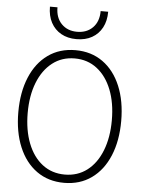

<svg xmlns="http://www.w3.org/2000/svg" viewBox="-62 -981 773 1041"><g transform="rotate(5 325.0 -460.5)"><path d="M326 12Q240 12 177 -33Q114 -78 80 -159.5Q46 -241 46 -349Q46 -457 80 -538.5Q114 -620 177 -665Q240 -710 326 -710Q412 -710 475 -665Q538 -620 572 -538.5Q606 -457 606 -349Q606 -241 572 -159.5Q538 -78 475 -33Q412 12 326 12ZM326 -33Q396 -33 447.5 -72.5Q499 -112 527 -183.5Q555 -255 555 -349Q555 -443 527 -514Q499 -585 447.5 -625Q396 -665 326 -665Q256 -665 204.5 -625Q153 -585 125 -514Q97 -443 97 -349Q97 -255 125 -183.5Q153 -112 204.5 -72.5Q256 -33 326 -33ZM325 -770Q277 -770 241.5 -790Q206 -810 186.5 -846.5Q167 -883 167 -933H208Q208 -876 240.5 -843Q273 -810 325 -810Q378 -810 410.5 -843Q443 -876 443 -933H484Q484 -883 464.5 -846.5Q445 -810 409.5 -790Q374 -770 325 -770Z"/></g></svg>

Font: Azeret Mono Thin
Style: Regular
Weight: 100
Designer: Martin Vácha
Foundry: Displaay
Version: Version 1.002